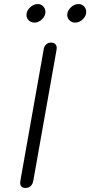

<svg xmlns="http://www.w3.org/2000/svg" viewBox="-20 -921 447 951"><path d="M80 -16Q80 -22 81 -26L196 -674Q198 -691 208 -700.5Q218 -710 233 -710Q246 -710 253.5 -703Q261 -696 261 -683Q261 -677 260 -674L145 -26Q142 -9 132 0.5Q122 10 106 10Q94 10 87 3.5Q80 -3 80 -16ZM111 -847Q111 -867 128.5 -884Q146 -901 167 -901Q183 -901 194 -889.5Q205 -878 205 -862Q205 -842 188 -825.5Q171 -809 151 -809Q134 -809 122.5 -820Q111 -831 111 -847ZM313 -847Q313 -867 330.5 -884Q348 -901 369 -901Q385 -901 396 -889.5Q407 -878 407 -862Q407 -842 390 -825.5Q373 -809 352 -809Q336 -809 324.5 -820Q313 -831 313 -847Z"/></svg>

Font: Kodchasan Light
Style: Italic
Weight: 300
Italic angle: -10°
Version: Version 1.000; ttfautohint (v1.6)